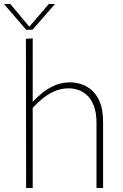

<svg xmlns="http://www.w3.org/2000/svg" viewBox="-49 -943 617 963"><path d="M81 -748 115 -751V-433H116Q135 -454 162.5 -476.5Q190 -499 225.5 -514.5Q261 -530 305 -530Q327 -530 355 -522Q383 -514 409 -492.5Q435 -471 451.5 -432Q468 -393 468 -330V0H435V-326Q435 -379 421.5 -413Q408 -447 387 -466Q366 -485 342 -492.5Q318 -500 296 -500Q255 -500 221 -484Q187 -468 160.5 -445.5Q134 -423 115 -402V0H82ZM82 -794 -29 -923H3L98 -809L196 -923H227L114 -794Z"/></svg>

Font: Murecho ExtraLight
Style: Regular
Weight: 200
Designer: Neil Summerour
Foundry: Positype
Version: Version 1.010; ttfautohint (v1.8.3)